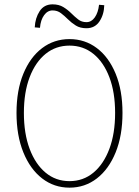

<svg xmlns="http://www.w3.org/2000/svg" viewBox="-20 -852 640 884"><path d="M300 12Q229 12 174 -30.5Q119 -73 87.5 -150.5Q56 -228 56 -332Q56 -436 87.5 -512.5Q119 -589 174 -630.5Q229 -672 300 -672Q371 -672 426 -630.5Q481 -589 512.5 -512.5Q544 -436 544 -332Q544 -228 512.5 -150.5Q481 -73 426 -30.5Q371 12 300 12ZM300 -18Q363 -18 410 -57Q457 -96 483.5 -166.5Q510 -237 510 -332Q510 -427 483.5 -496.5Q457 -566 410 -604Q363 -642 300 -642Q237 -642 190 -604Q143 -566 116.5 -496.5Q90 -427 90 -332Q90 -237 116.5 -166.5Q143 -96 190 -57Q237 -18 300 -18ZM378 -722Q349 -722 329 -734.5Q309 -747 293 -763Q277 -779 260.5 -791.5Q244 -804 222 -804Q199 -804 183 -782Q167 -760 164 -724L140 -726Q142 -769 162.5 -800.5Q183 -832 222 -832Q251 -832 271.5 -819.5Q292 -807 308 -791Q324 -775 340 -762.5Q356 -750 378 -750Q401 -750 416.5 -772Q432 -794 436 -830L460 -828Q459 -785 438 -753.5Q417 -722 378 -722Z"/></svg>

Font: Source Code Pro ExtraLight
Style: Regular
Weight: 200
Monospace: yes
Designer: Paul D. Hunt, Teo Tuominen
Foundry: Adobe
Version: Version 1.026;hotconv 1.1.0;makeotfexe 2.6.0